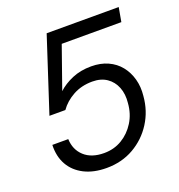

<svg xmlns="http://www.w3.org/2000/svg" viewBox="-129 -808 868 929"><g transform="rotate(-20 305.0 -344.0)"><path d="M264 12Q197 12 149 -12.5Q101 -37 76.5 -80.5Q52 -124 54 -183H136Q138 -128 175 -94Q212 -60 277 -60Q328 -60 369 -84.5Q410 -109 436.5 -151.5Q463 -194 467 -248Q472 -293 458 -328.5Q444 -364 414 -384.5Q384 -405 340 -405Q284 -405 240.5 -381Q197 -357 171 -320H89L213 -700H584L571 -627H264L188 -411Q218 -439 261.5 -457.5Q305 -476 360 -476Q408 -476 445.5 -459Q483 -442 507.5 -411.5Q532 -381 543 -341Q554 -301 549 -255Q543 -180 504.5 -119.5Q466 -59 404 -23.5Q342 12 264 12Z"/></g></svg>

Font: DM Sans 12pt
Style: Italic
Weight: 400
Italic angle: -10°
Version: Version 4.004;gftools[0.9.30]